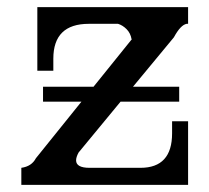

<svg xmlns="http://www.w3.org/2000/svg" viewBox="-20 -520 589 540"><path d="M201 -91Q194 -78 194 -69Q194 -48 232 -48H375Q464 -48 464 -145V-179H509V0H40V-48Q69 -52 81 -75L209 -234H101V-276H243L351 -410H350Q347 -427 336 -438Q325 -449 312 -453H230Q130 -453 130 -355V-321H85V-500H509V-453H505Q488 -450 469 -415L354 -276H484V-234H319Z"/></svg>

Font: Sawarabi Mincho
Style: Regular
Weight: 400
Version: Version 1.00